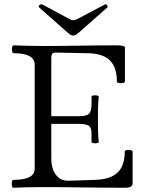

<svg xmlns="http://www.w3.org/2000/svg" viewBox="-20 -879 686 902"><path d="M43 3Q38 3 36 -6Q34 -15 36 -24.5Q38 -34 43 -34Q143 -34 143 -86V-575Q143 -629 44 -629Q39 -629 37 -638.5Q35 -648 37 -657Q39 -666 44 -666Q112 -663 181 -663Q268 -663 354.5 -664.5Q441 -666 529 -666Q567 -666 567 -655V-497Q567 -491 557.5 -489Q548 -487 538.5 -489Q529 -491 529 -497Q529 -563 496 -595.5Q463 -628 392 -629L241 -632Q221 -633 221 -609V-333H349Q387 -333 398.5 -345Q410 -357 410 -391V-424Q410 -429 418.5 -430.5Q427 -432 435.5 -430.5Q444 -429 444 -424Q441 -397 440.5 -371Q440 -345 440 -318Q440 -292 440.5 -265.5Q441 -239 444 -212Q444 -208 435.5 -206.5Q427 -205 418.5 -206.5Q410 -208 410 -212V-251Q410 -282 395 -289.5Q380 -297 349 -297H221V-133Q221 -87 242.5 -58Q264 -29 303 -30L427 -34Q498 -36 532 -68Q566 -100 566 -166Q566 -172 575 -174Q584 -176 593.5 -174Q603 -172 603 -166V-17Q603 3 567 3Q470 3 373.5 1.5Q277 0 180 0Q111 0 43 3ZM324 -712Q313 -712 301 -723L164 -844Q158 -848 165 -854.5Q172 -861 179 -858L307 -789Q316 -784 324 -784Q333 -784 342 -789L473 -858Q478 -861 483 -854.5Q488 -848 484 -844L347 -723Q335 -712 324 -712Z"/></svg>

Font: Junicode SmExp
Style: Regular
Weight: 400
Width: 6
Designer: Peter S. Baker
Version: Version 2.205; ttfautohint (v1.8.4)